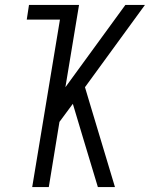

<svg xmlns="http://www.w3.org/2000/svg" viewBox="-20 -755 616 775"><path d="M110 0H177L220 -263L274 -336L315 -199L375 0H444L340 -346L323 -403L565 -735H486L244 -403L299 -735H97L88 -676H222Z"/></svg>

Font: Iosevka Sparkle Light Oblique
Style: Regular
Weight: 300
Italic angle: -9°
Designer: Belleve Invis
Foundry: Belleve Invis
Version: Version 4.5.0; ttfautohint (v1.8.3)